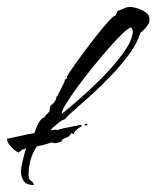

<svg xmlns="http://www.w3.org/2000/svg" viewBox="-28 -476 449 551"><path d="M26 -38Q16 -42 5.5 -53Q-5 -64 -7 -72L-8 -80L-6 -78Q14 -82 33 -86.5Q52 -91 71 -94Q74 -106 80 -118Q86 -130 94 -137L100 -139V-141L110 -152Q113 -156 113.5 -155.5Q114 -155 114 -155Q114 -164 117 -173Q128 -180 133 -192L134 -199H136L157 -241V-242Q157 -247 161.5 -249.5Q166 -252 164 -256Q172 -270 189.5 -294.5Q207 -319 227.5 -346Q248 -373 267 -396Q286 -419 298 -429L303 -431L310 -445Q318 -447 327 -451.5Q336 -456 346 -456Q355 -456 368.5 -451.5Q382 -447 392 -439Q402 -431 401 -420L400 -411L399 -409Q390 -393 375 -382Q366 -352 342 -319.5Q318 -287 288 -256Q258 -225 229 -199Q200 -173 180.5 -156Q161 -139 159 -134Q152 -133 138.5 -122.5Q125 -112 117 -102L131 -104L138 -103Q147 -107 170 -111Q193 -115 204 -118L207 -114Q199 -110 192 -104Q185 -98 183 -91L177 -94Q172 -84 160 -80Q148 -76 149 -70L132 -65L120 -67Q110 -64 99.5 -61Q89 -58 78 -56Q66 -39 60 -18Q54 3 54 25Q54 39 61 43Q68 47 69 55H68Q49 55 40.5 44Q32 33 32 15Q32 8 36.5 -12Q41 -32 47 -51L40 -47L37 -48ZM149 -149Q163 -160 188 -181.5Q213 -203 241.5 -230Q270 -257 295.5 -286Q321 -315 337 -341Q353 -367 353 -386Q353 -388 351.5 -391.5Q350 -395 349 -397H348Q342 -397 325.5 -381.5Q309 -366 286.5 -340.5Q264 -315 240 -285.5Q216 -256 195.5 -228Q175 -200 162 -179Q149 -158 149 -149ZM216 -116 215 -120 223 -121 222 -117Z"/></svg>

Font: Kolker Brush
Style: Regular
Weight: 400
Designer: Robert E. Leuschke
Foundry: Robert E. Leuschke
Version: Version 1.010; ttfautohint (v1.8.3)